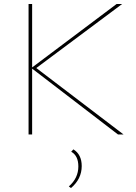

<svg xmlns="http://www.w3.org/2000/svg" viewBox="-20 -678 684 968"><path d="M163 -335 603 0H575L142 -332V0H124V-658H142V-338L568 -658H596ZM350 75Q392 101 392 159Q392 224 338 270L327 262Q375 220 375 161Q375 107 339 87Z"/></svg>

Font: EauTestSC Thin
Style: Regular
Weight: 250
Designer: Christian Thalmann (Catharsis Fonts)
Version: Version 0.001;PS 000.001;hotconv 1.0.88;makeotf.lib2.5.64775